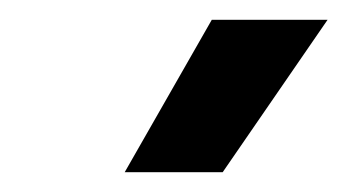

<svg xmlns="http://www.w3.org/2000/svg" viewBox="-20 -753 351 194"><path d="M205 -579 311 -733H194L106 -579Z"/></svg>

Font: Fixel Text 20240404 SemiBold
Style: Italic
Weight: 600
Width: 4
Italic angle: -10°
Designer: AlfaBravo + MacPaw
Foundry: Kyrylo Tkachov, Marchela Mozhyna, Serhii Makarenko, Maria Weinstein, Zakhar Kryvoshyya
Version: Version 1.211;Glyphs 3.2 (3225)